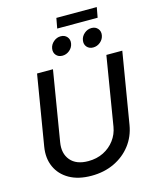

<svg xmlns="http://www.w3.org/2000/svg" viewBox="-149 -1145 1016 1257"><g transform="rotate(-15 359.0 -517.0)"><path d="M313 11.7Q224.1 11.7 163.6 -22.7Q103 -57.1 76.2 -116.9Q49.3 -176.8 62 -252.9L140.6 -727.5H248.5L170.4 -254.4Q157.7 -179.7 196.8 -133.1Q235.8 -86.4 317.4 -86.4Q375 -86.4 420.7 -109.4Q466.3 -132.3 495.8 -171.9Q525.4 -211.4 533.7 -261.2L610.4 -727.5H718.3L638.2 -245.6Q625.5 -169.4 581.1 -111.6Q536.6 -53.7 467.8 -21Q398.9 11.7 313 11.7ZM630.9 -1046.4 618.2 -977.5H344.2L356.9 -1046.4ZM332 -796.9Q305.2 -796.9 289.6 -814.9Q273.9 -833 278.3 -859.9Q282.7 -886.2 304.2 -904.5Q325.7 -922.9 352.5 -922.9Q379.9 -922.9 395.5 -904.5Q411.1 -886.2 406.7 -859.9Q402.3 -833 380.6 -814.9Q358.9 -796.9 332 -796.9ZM540.5 -796.9Q513.7 -796.9 498 -814.9Q482.4 -833 486.8 -859.9Q491.2 -886.2 512.7 -904.5Q534.2 -922.9 561.5 -922.9Q588.4 -922.9 604 -904.5Q619.6 -886.2 615.2 -859.9Q610.8 -833 589.1 -814.9Q567.4 -796.9 540.5 -796.9Z"/></g></svg>

Font: Inter Display Medium
Style: Italic
Weight: 500
Italic angle: -9.39999°
Designer: Rasmus Andersson
Foundry: rsms
Version: Version 4.000;git-a52131595